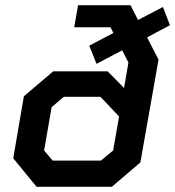

<svg xmlns="http://www.w3.org/2000/svg" viewBox="-20 -720 675 740"><path d="M547 -576 591 -490 521 -94 411 0H121L31 -110L72 -349L185 -445H395L458 -381L475 -479L451 -526L352 -474L324 -544L417 -593L406 -615H266L281 -700H483L512 -643L608 -693L635 -623ZM439 -271 367 -347H226L179 -307L150 -140L183 -101H369L416 -140Z"/></svg>

Font: Chakra Petch SemiBold
Style: Italic
Weight: 600
Italic angle: -10°
Designer: Katatrad Aksorn Co.,Ltd.
Foundry: Cadson Demak Co.,Ltd.
Version: Version 1.000; ttfautohint (v1.6)